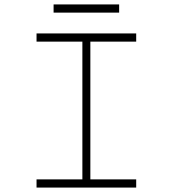

<svg xmlns="http://www.w3.org/2000/svg" viewBox="-20 -847 780 867"><path d="M352 -37V-659H145V-696H595V-659H388V-37H595V0H145V-37ZM518 -827V-790H222V-827Z"/></svg>

Font: Major Mono Display
Style: Regular
Weight: 400
Designer: Emre Parlak
Foundry: Emre Parlak
Version: Version 2.000; ttfautohint (v1.8) -l 8 -r 50 -G 200 -x 14 -D